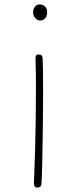

<svg xmlns="http://www.w3.org/2000/svg" viewBox="-20 -568 343 860"><path d="M147 272Q138 272 135 267Q132 262 132 251Q135 186 137 112.5Q139 39 140 -36Q141 -111 141 -180.5Q141 -250 139 -305Q139 -315 142 -319.5Q145 -324 152 -324Q163 -324 166.5 -319.5Q170 -315 171 -305Q172 -291 172.5 -254Q173 -217 173 -165.5Q173 -114 172.5 -56Q172 2 171 59.5Q170 117 169 167Q168 217 166 251Q166 262 161.5 267Q157 272 147 272ZM159 -476Q150 -477 143 -482Q136 -487 132 -495.5Q128 -504 128 -514Q129 -529 137 -538.5Q145 -548 155 -548Q171 -549 181 -539.5Q191 -530 191 -515Q192 -504 188 -495Q184 -486 176.5 -481Q169 -476 159 -476Z"/></svg>

Font: Playpen Sans Thin
Style: Regular
Weight: 250
Designer: Laura Meseguer, Veronika Burian, José Scaglione
Foundry: TypeTogether
Version: Version 1.001